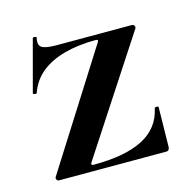

<svg xmlns="http://www.w3.org/2000/svg" viewBox="-73 -496 550 565"><g transform="rotate(-15 202.5 -213.0)"><path d="M33 -12 256 -364Q260 -371 251 -371Q198 -371 155.5 -359.5Q113 -348 84.5 -325Q56 -302 43 -265Q42 -263 36.5 -264Q31 -265 32 -268L74 -425Q75 -427 81 -426Q87 -425 85 -422Q80 -400 92 -393Q104 -386 135 -386Q174 -386 232 -386Q290 -386 365 -386Q370 -386 372.5 -382Q375 -378 373 -374L145 -25Q142 -18 150 -18Q199 -18 236.5 -25Q274 -32 301 -46Q328 -60 344.5 -81.5Q361 -103 367 -132Q368 -135 373.5 -135Q379 -135 379 -132L377 -11Q377 -7 374.5 -3.5Q372 0 367 0Q318 0 260.5 0Q203 0 146 0Q89 0 40 0Q36 0 33.5 -4Q31 -8 33 -12Z"/></g></svg>

Font: Cormorant Infant Light
Style: Bold
Weight: 700
Version: Version 4.001